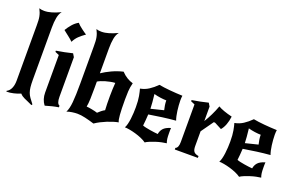

<svg xmlns="http://www.w3.org/2000/svg" viewBox="-99 -1199 2602 1674"><g transform="rotate(20 1202.0 -362.0)"><path d="M18 21Q44 8 57 -22Q70 -52 70 -92V-605Q70 -630 69 -650Q68 -670 64.5 -687Q61 -704 55 -720Q49 -736 40 -753Q60 -746 87 -746Q120 -746 156.5 -757Q193 -768 235 -788Q215 -764 207.5 -724Q200 -684 200 -632V-148Q200 -107 203 -80Q206 -53 213.5 -32Q221 -11 235 8.5Q249 28 270 55L264 64Q237 51 219 43.5Q201 36 188.5 30Q176 24 166.5 17.5Q157 11 147 0Q118 12 84.5 20Q51 28 19 28Z M469 -455V-88Q469 -25 496 -15V0Q464 5 436 12Q408 19 378 28H373Q339 -18 339 -80V-428L302 -444V-455Q337 -460 378 -468.5Q419 -477 451 -485ZM311 -650Q328 -679 352.5 -707.5Q377 -736 407 -752Q413 -744 425.5 -733Q438 -722 452.5 -711Q467 -700 480.5 -690.5Q494 -681 501 -677Q467 -653 443.5 -630.5Q420 -608 403 -574Q397 -581 384.5 -591.5Q372 -602 358 -613Q344 -624 331 -634Q318 -644 311 -650Z M824 -69Q835 -80 852 -93.5Q869 -107 883 -114Q881 -136 880.5 -173.5Q880 -211 880 -245Q880 -277 881.5 -309Q883 -341 885 -368Q864 -367 841.5 -362.5Q819 -358 798 -352Q777 -346 759 -338.5Q741 -331 730 -324V-264Q730 -209 728.5 -163Q727 -117 721 -89Q740 -88 771 -82Q802 -76 824 -69ZM600 -605Q600 -630 599 -650Q598 -670 594.5 -687Q591 -704 585 -720Q579 -736 570 -753Q590 -746 617 -746Q650 -746 686.5 -757Q723 -768 765 -788Q745 -764 737.5 -724Q730 -684 730 -632V-401Q748 -413 770 -425.5Q792 -438 817 -449.5Q842 -461 868 -470Q894 -479 920 -485Q944 -459 972 -442Q1000 -425 1029 -417Q1018 -375 1016 -337.5Q1014 -300 1014 -262Q1014 -215 1015 -180Q1016 -145 1018 -120Q1020 -95 1023 -79.5Q1026 -64 1031 -55Q1009 -51 983 -43Q957 -35 930 -24Q903 -13 876.5 0.5Q850 14 827 30Q782 16 741 6.5Q700 -3 668 -3Q646 -3 618.5 1Q591 5 570 13Q588 -20 594 -84Q600 -148 600 -259Z M1303 32Q1284 18 1256 6Q1228 -6 1198.5 -14.5Q1169 -23 1141.5 -28Q1114 -33 1096 -33Q1104 -46 1110 -69.5Q1116 -93 1119.5 -120.5Q1123 -148 1124.5 -177Q1126 -206 1126 -230Q1126 -291 1118.5 -331.5Q1111 -372 1104 -395Q1147 -403 1182.5 -426Q1218 -449 1253 -484Q1294 -476 1354 -470.5Q1414 -465 1473 -463Q1470 -445 1470 -418Q1470 -397 1472 -372.5Q1474 -348 1477 -324Q1480 -300 1485 -278Q1490 -256 1496 -240Q1435 -235 1372 -226.5Q1309 -218 1249 -208Q1248 -179 1245 -151Q1242 -123 1240 -102Q1252 -97 1270.5 -93Q1289 -89 1310 -85.5Q1331 -82 1351 -79.5Q1371 -77 1385 -76Q1390 -107 1409.5 -129Q1429 -151 1476 -165Q1475 -153 1475 -141.5Q1475 -130 1475 -119Q1475 -85 1477.5 -65.5Q1480 -46 1487 -27Q1468 -25 1442 -19.5Q1416 -14 1390 -5.5Q1364 3 1340.5 12.5Q1317 22 1303 32ZM1239 -394Q1244 -352 1246.5 -320Q1249 -288 1250 -261L1367 -290Q1362 -310 1358.5 -332Q1355 -354 1355 -377Q1332 -377 1299.5 -381.5Q1267 -386 1239 -394Z M1728 -321Q1751 -358 1771 -399Q1791 -440 1808 -486Q1827 -474 1862 -461.5Q1897 -449 1939 -439Q1934 -397 1921 -362.5Q1908 -328 1888 -305L1821 -340H1809L1728 -226V-88Q1728 -53 1740.5 -37.5Q1753 -22 1785 -17V0H1571V-15Q1598 -25 1598 -79V-428L1561 -444V-455Q1596 -460 1637 -468.5Q1678 -477 1710 -485L1728 -455Z M2179 32Q2160 18 2132 6Q2104 -6 2074.5 -14.5Q2045 -23 2017.5 -28Q1990 -33 1972 -33Q1980 -46 1986 -69.5Q1992 -93 1995.5 -120.5Q1999 -148 2000.5 -177Q2002 -206 2002 -230Q2002 -291 1994.5 -331.5Q1987 -372 1980 -395Q2023 -403 2058.5 -426Q2094 -449 2129 -484Q2170 -476 2230 -470.5Q2290 -465 2349 -463Q2346 -445 2346 -418Q2346 -397 2348 -372.5Q2350 -348 2353 -324Q2356 -300 2361 -278Q2366 -256 2372 -240Q2311 -235 2248 -226.5Q2185 -218 2125 -208Q2124 -179 2121 -151Q2118 -123 2116 -102Q2128 -97 2146.5 -93Q2165 -89 2186 -85.5Q2207 -82 2227 -79.5Q2247 -77 2261 -76Q2266 -107 2285.5 -129Q2305 -151 2352 -165Q2351 -153 2351 -141.5Q2351 -130 2351 -119Q2351 -85 2353.5 -65.5Q2356 -46 2363 -27Q2344 -25 2318 -19.5Q2292 -14 2266 -5.5Q2240 3 2216.5 12.5Q2193 22 2179 32ZM2115 -394Q2120 -352 2122.5 -320Q2125 -288 2126 -261L2243 -290Q2238 -310 2234.5 -332Q2231 -354 2231 -377Q2208 -377 2175.5 -381.5Q2143 -386 2115 -394Z"/></g></svg>

Font: New Rocker
Style: Regular
Weight: 400
Designer: Pablo Impallari, Brenda Gallo, Rodrigo Fuenzalida
Foundry: Pablo Impallari, Brenda Gallo, Rodrigo Fuenzalida
Version: Version 1.000; ttfautohint (v0.93) -l 8 -r 50 -G 200 -x 14 -